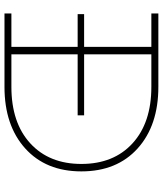

<svg xmlns="http://www.w3.org/2000/svg" viewBox="45 -771 726 856"><g transform="rotate(90 408.0 -343.0)"><path d="M367.2 -686Q539.1 -686 641.6 -593.8Q744.1 -501.5 744.1 -342.8Q744.1 -184.6 641.6 -92.3Q539.1 0 367.2 0H40V-30.8H189V-326.2H43V-355H189V-654.8H40V-686ZM367.2 -30.8Q527.3 -30.8 619.1 -115Q710.9 -199.2 710.9 -342.8Q710.9 -486.8 619.1 -570.8Q527.3 -654.8 367.2 -654.8H222.2V-355H494.1V-326.2H222.2V-30.8Z"/></g></svg>

Font: BioRhyme ExtraLight
Style: Regular
Weight: 275
Designer: Aoife Mooney
Foundry: Aoife Mooney Type
Version: Version 1.500;PS 001.500;hotconv 1.0.88;makeotf.lib2.5.64775